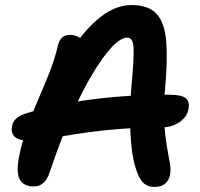

<svg xmlns="http://www.w3.org/2000/svg" viewBox="-20 -730 793 760"><path d="M592 10Q564 10 547 -6.5Q530 -23 518 -62Q506 -97 500.5 -150Q495 -203 495 -262.5Q495 -322 499 -374Q505 -438 507.5 -479Q510 -520 508.5 -541.5Q507 -563 501 -572Q495 -581 483 -581Q458 -581 422.5 -543.5Q387 -506 345 -435.5Q303 -365 260 -267Q217 -169 177 -49Q167 -19 151.5 -5.5Q136 8 114 8Q74 8 58.5 -19Q43 -46 56 -112Q68 -173 88.5 -229Q109 -285 132 -338Q155 -391 175.5 -442.5Q196 -494 208 -545Q213 -569 225 -580.5Q237 -592 257 -592Q275 -592 291.5 -583Q308 -574 319 -551L264 -534Q320 -618 379.5 -664Q439 -710 500 -710Q568 -710 600 -675Q632 -640 638 -566Q644 -492 633 -373Q626 -297 630 -243Q634 -189 640.5 -151Q647 -113 652 -86Q657 -59 653 -38Q648 -14 632.5 -2Q617 10 592 10ZM92 -174Q52 -174 37 -190Q22 -206 28 -231Q31 -249 45 -261.5Q59 -274 86 -282Q199 -317 340.5 -336Q482 -355 650 -355Q701 -355 716.5 -340Q732 -325 726 -298Q720 -266 689 -245.5Q658 -225 611 -225Q523 -225 453.5 -219.5Q384 -214 330 -206.5Q276 -199 233.5 -191.5Q191 -184 156.5 -179Q122 -174 92 -174Z"/></svg>

Font: Shantell Sans Light SemiBold
Style: Italic
Weight: 600
Italic angle: -11°
Version: Version 1.011;[c5ecc13dd]